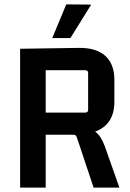

<svg xmlns="http://www.w3.org/2000/svg" viewBox="-20 -858 593 878"><path d="M219 -684 283 -838 397 -837 302 -684ZM189 0H72V-635L340 -639Q420 -640 461.5 -602.5Q503 -565 503 -493V-392Q503 -289 415 -256Q441 -238 459 -190L526 0H408L332 -228Q329 -236 326 -239Q323 -242 315 -242H189ZM369 -537H189V-343H369Q383 -343 383 -356V-524Q383 -537 369 -537Z"/></svg>

Font: Gemunu Libre
Style: Bold
Weight: 700
Designer: Puspanada Ekanayake, Sola Matas, Pathum Egodawatta, Kosala Senevirathne
Foundry: mooniak
Version: Version 1.100